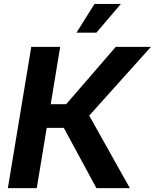

<svg xmlns="http://www.w3.org/2000/svg" viewBox="-20 -969 797 989"><path d="M20.5 0 141.1 -727.5H290L241.2 -432.1H320.8L576.2 -727.5H757.3L439.5 -373.5L648.9 0H476.6L308.6 -310.5H220.7L169.4 0ZM374 -800.8 466.8 -948.7H602.5L476.6 -800.8Z"/></svg>

Font: Inter
Style: Bold Italic
Weight: 700
Italic angle: -9.39999°
Designer: Rasmus Andersson
Foundry: rsms
Version: Version 4.001;git-9221beed3